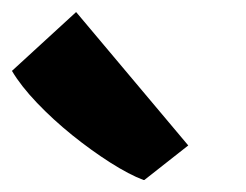

<svg xmlns="http://www.w3.org/2000/svg" viewBox="-54 -926 407 318"><path d="M183.6 -627.9Q160.2 -636.7 128.7 -656.7Q97.2 -676.8 65.7 -702.1Q34.2 -727.5 7.3 -755.6Q-19.5 -783.7 -34.2 -808.6L71.8 -905.8H72.3L257.8 -685.1L185.1 -627.9H183.6Z"/></svg>

Font: Merriweather UltraBold
Style: Regular
Weight: 900
Designer: Eben Sorkin ( sorkintype@gmail.com )
Foundry: Eben Sorkin
Version: Version 1.570; ttfautohint (v1.3) -l 8 -r 32 -G 0 -x 0 -H 60